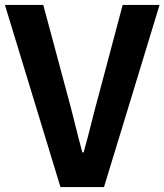

<svg xmlns="http://www.w3.org/2000/svg" viewBox="-25 -761 669 781"><path d="M511 -370 624 -741H474L378 -380C355 -298 339 -224 315 -141H310C287 -224 271 -298 248 -380L151 -741H-5L221 0H309H398Z"/></svg>

Font: GenSekiGothic2 TW B
Style: Regular
Weight: 700
Version: Version 2.100;PS 2.1;hotconv 16.6.51;makeotf.lib2.5.65220 DE